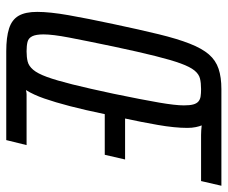

<svg xmlns="http://www.w3.org/2000/svg" viewBox="-77 -651 728 614"><g transform="rotate(90 287.0 -344.0)"><path d="M144 0Q99 0 71 -9Q43 -18 30.5 -39.5Q18 -61 18 -99Q18 -139 28.5 -199Q39 -259 57 -343Q75 -428 89.5 -487.5Q104 -547 119.5 -586.5Q135 -626 154 -648Q173 -670 200 -679Q227 -688 265 -688H574L559 -623H412Q407 -623 397.5 -623.5Q388 -624 381 -625Q384 -618 386.5 -606Q389 -594 389 -579Q389 -539 379.5 -484.5Q370 -430 359 -380H490L475 -315H345Q332 -252 319.5 -204Q307 -156 295 -121.5Q283 -87 268 -63Q276 -65 282 -65Q288 -65 293 -65H444L428 0ZM144 -65Q163 -65 177 -68.5Q191 -72 203 -86Q215 -100 226 -130Q237 -160 250 -212Q263 -264 280 -344Q299 -436 308 -488.5Q317 -541 317 -568Q317 -587 314 -598Q311 -609 304.5 -614.5Q298 -620 288.5 -621.5Q279 -623 265 -623Q245 -623 231 -619.5Q217 -616 205.5 -602Q194 -588 183 -558Q172 -528 159 -476Q146 -424 129 -344Q110 -253 100 -200.5Q90 -148 90 -119Q90 -95 96 -83Q102 -71 114 -68Q126 -65 144 -65Z"/></g></svg>

Font: Saira UltraCondensed Medium
Style: Italic
Weight: 500
Width: 1
Italic angle: -12°
Designer: Hector Gatti with collaboration of the Omnibus-Type team
Foundry: Omnibus-Type
Version: Version 1.101